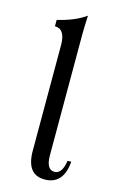

<svg xmlns="http://www.w3.org/2000/svg" viewBox="-120 -821 557 887"><g transform="rotate(15 158.0 -377.5)"><path d="M187.5 13.7Q101.1 13.7 101.1 -100.6V-606.9Q100.6 -682.6 51.3 -682.6V-712.9Q132.3 -731.4 186 -769Q183.1 -710 183.1 -678.2V-100.6Q183.1 -32.2 223.1 -32.2Q258.8 -32.2 268.6 -97.2H286.1Q276.9 13.7 187.5 13.7Z"/></g></svg>

Font: Almanac
Style: Regular
Weight: 400
Designer: Eden's Almanac
Version: Version 3.501;March 28, 2021;FontCreator 13.0.0.2683 64-bit